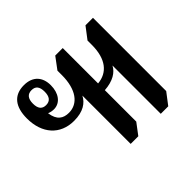

<svg xmlns="http://www.w3.org/2000/svg" viewBox="-130 -738 925 925"><g transform="rotate(-45 332.0 -276.0)"><path d="M287 6H339L382 -51V-265C441 -269 476 -292 492 -323V6H543L588 -53V-552H537L492 -493V-463C492 -368 450 -317 382 -311V-552H331L287 -493V-463C287 -365 245 -310 183 -310C145 -310 117 -327 110 -380C121 -375 133 -373 145 -373C188 -374 215 -413 215 -466C215 -520 185 -558 123 -558C54 -558 20 -513 20 -434C20 -331 79 -265 173 -265C236 -265 270 -290 287 -323ZM131 -414C104 -414 91 -431 91 -464C91 -498 105 -515 132 -515C159 -515 172 -499 172 -465C172 -432 159 -414 131 -414Z"/></g></svg>

Font: Noto Serif Thai Condensed Medium
Style: Regular
Weight: 500
Width: 3
Designer: Monotype Design Team
Foundry: Monotype Imaging Inc.
Version: Version 2.002